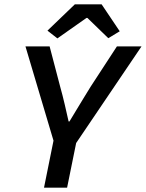

<svg xmlns="http://www.w3.org/2000/svg" viewBox="-20 -870 676 890"><path d="M184 0 228 -218 98 -655H210L259 -468Q270 -429 280 -386Q290 -343 298 -307H302Q316 -330 332.5 -357.5Q349 -385 366.5 -413.5Q384 -442 400 -468L522 -655H636L333 -207L291 0ZM246 -692 200 -728 327 -850H451L535 -725L482 -693L385 -787H381Z"/></svg>

Font: Source Code Pro ExtraLight SemiBold
Style: Italic
Weight: 600
Italic angle: -11°
Monospace: yes
Version: Version 1.016;hotconv 1.0.116;makeotfexe 2.5.65601